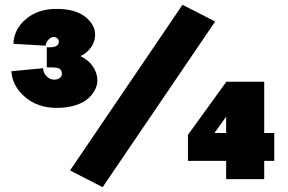

<svg xmlns="http://www.w3.org/2000/svg" viewBox="-20 -752 1203 803"><path d="M175.8 -554.2H188Q226.1 -554.2 226.1 -578.1Q226.1 -585.4 220 -591.3Q213.9 -597.2 204.1 -597.2Q193.8 -597.2 183.3 -586.7Q172.9 -576.2 170.9 -561L36.1 -568.8Q38.6 -630.4 88.9 -672.6Q139.2 -714.8 215.8 -714.8Q294.4 -714.8 336.2 -681.9Q377.9 -648.9 377.9 -606.9Q377.9 -580.6 362.1 -556.2Q346.2 -531.7 316.9 -517.1Q351.1 -500.5 369.1 -473.1Q387.2 -445.8 387.2 -416Q387.2 -395.5 377.2 -376Q367.2 -356.4 347.7 -339.1Q328.1 -321.8 294.2 -311.3Q260.3 -300.8 217.8 -300.8Q137.2 -300.8 84 -346.9Q30.8 -393.1 27.8 -454.1L160.2 -466.8Q160.6 -447.8 174.6 -433.3Q188.5 -418.9 206.1 -418.9Q221.7 -418.9 230.2 -426Q238.8 -433.1 238.8 -442.9Q238.8 -458.5 229 -464.4Q219.2 -470.2 194.8 -470.2H175.8ZM272.9 -39.1 743.2 -731.9 879.9 -662.1 409.2 30.8ZM925.8 -79.1H766.1V-188L926.8 -410.2H1085V-195.8H1127V-79.1H1085V-2.9H925.8ZM925.8 -264.2 877 -195.8H925.8Z"/></svg>

Font: LT Superior Black
Style: Regular
Weight: 900
Designer: Daniel Lyons
Foundry: LyonsType
Version: Version 2.005